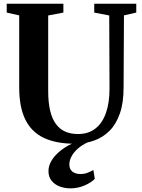

<svg xmlns="http://www.w3.org/2000/svg" viewBox="-20 -763 760 1030"><path d="M381.5 8Q282 8 215.8 -23Q149.5 -54 116.2 -121Q83 -188 83 -293.5V-680.5L16 -695.5V-743H320V-695.5L238.5 -680V-274.5Q238.5 -213.5 249 -169.5Q259.5 -125.5 280 -97.8Q300.5 -70 330 -57Q359.5 -44 398.5 -44Q453.5 -44 491 -72.8Q528.5 -101.5 548 -156Q567.5 -210.5 567.5 -288L566 -680L485.5 -695.5V-743H711V-695.5L645 -680.5L643 -293.5Q643 -212 623.2 -154.8Q603.5 -97.5 567.8 -61.5Q532 -25.5 484.5 -8.8Q437 8 381.5 8ZM357 247.5Q328.5 247.5 301.5 237.8Q274.5 228 257.2 207.2Q240 186.5 240 154.5Q240 124 258.8 94.8Q277.5 65.5 310.8 40.5Q344 15.5 386.5 -1L413.5 -5L454 -1Q419.5 14.5 396.8 35Q374 55.5 363 77.2Q352 99 352 119Q352 144.5 368.2 157.5Q384.5 170.5 411.5 170.5Q432.5 170.5 449.2 164Q466 157.5 481 149L488.5 196.5Q470 216 434 231.8Q398 247.5 357 247.5Z"/></svg>

Font: Merriweather 60pt
Style: Bold
Weight: 700
Version: Version 2.100